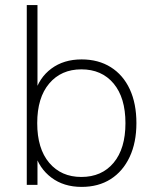

<svg xmlns="http://www.w3.org/2000/svg" viewBox="-20 -725 608 753"><path d="M300 8Q230 8 181.5 -28.5Q133 -65 116 -126H127V0H85V-705H127V-358H116Q133 -420 181.5 -456Q230 -492 300 -492Q366 -492 414.5 -461.5Q463 -431 489 -375Q515 -319 515 -242Q515 -166 488.5 -109.5Q462 -53 414 -22.5Q366 8 300 8ZM299 -31Q379 -31 425.5 -86.5Q472 -142 472 -242Q472 -342 425.5 -397.5Q379 -453 299 -453Q220 -453 173 -397.5Q126 -342 126 -242Q126 -142 173 -86.5Q220 -31 299 -31Z"/></svg>

Font: Nunito Sans 12pt ExtraLight
Style: Regular
Weight: 200
Designer: Vernon Adams
Foundry: Vernon Adams
Version: Version 3.101;gftools[0.9.27]